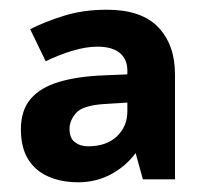

<svg xmlns="http://www.w3.org/2000/svg" viewBox="-20 -808 423 395"><path d="M200 -788Q271 -788 305.5 -752Q340 -716 340 -655V-439H274L259 -493Q238 -465 207.5 -449Q177 -433 141 -433Q106 -433 79 -445Q52 -457 37.5 -481Q23 -505 23 -542Q23 -581 43 -604.5Q63 -628 101.5 -639.5Q140 -651 194 -653L242 -655V-663Q242 -686 226.5 -699Q211 -712 180 -712Q158 -712 130.5 -704Q103 -696 74 -682L42 -748Q74 -764 113 -776Q152 -788 200 -788ZM194 -594Q150 -591 136.5 -575.5Q123 -560 123 -543Q123 -524 134 -515.5Q145 -507 161 -507Q199 -507 220.5 -527.5Q242 -548 242 -579V-597Z"/></svg>

Font: Noto Sans Malayalam UI
Style: Regular
Weight: 400
Designer: Jelle Bosma - Monotype Design Team
Foundry: Monotype Imaging Inc.
Version: Version 2.104